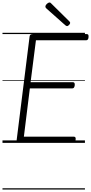

<svg xmlns="http://www.w3.org/2000/svg" viewBox="-20 -1149 732 1544"><path d="M139 0Q125 0 118.5 -5.5Q112 -11 114 -23L218 -856Q219 -866 226 -870.5Q233 -875 248 -875H677Q687 -875 690 -869Q693 -863 692 -850Q691 -837 686 -831Q681 -825 672 -825H269L226 -488H566Q575 -488 578.5 -482Q582 -476 581 -463Q579 -449 574 -443.5Q569 -438 560 -438H220L172 -50H573Q583 -50 586.5 -44Q590 -38 588 -25Q587 -12 582 -6Q577 0 568 0ZM519 -939Q516 -939 513 -941Q510 -943 505 -946L353 -1081Q348 -1086 346.5 -1089Q345 -1092 345 -1096Q345 -1103 350.5 -1110.5Q356 -1118 364 -1123.5Q372 -1129 379 -1129Q383 -1129 386 -1126.5Q389 -1124 393 -1120L539 -976Q543 -972 543.5 -969Q544 -966 544 -964Q544 -957 535 -948Q526 -939 519 -939ZM0 365H663V375H0ZM0 -20H663V0H0ZM0 -505H663V-500H0ZM0 -885H663V-875H0Z"/></svg>

Font: Playwrite GB J Guides
Style: Italic
Weight: 400
Italic angle: -7.01216°
Designer: Veronika Burian, José Scaglione
Foundry: TypeTogether
Version: Version 1.003